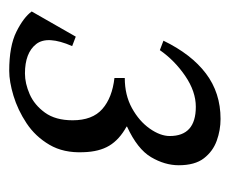

<svg xmlns="http://www.w3.org/2000/svg" viewBox="-62 -434 510 427"><g transform="rotate(90 193.5 -220.0)"><path d="M261 -246Q290 -230 303.5 -207.5Q317 -185 318 -150Q320 -106 301.5 -74.5Q283 -43 253.5 -23.5Q224 -4 192.5 5.5Q161 15 137 15Q82 15 50 -1Q18 -17 5 -35L61 -133L82 -125Q58 -70 77.5 -45Q97 -20 143 -20Q165 -20 189 -30.5Q213 -41 230 -64.5Q247 -88 247 -126Q247 -170 222 -192Q197 -214 153 -219V-242Q191 -242 220 -258Q249 -274 265.5 -297.5Q282 -321 282 -342Q282 -400 217 -400Q183 -400 148.5 -376.5Q114 -353 91 -320L70 -328Q100 -390 143 -422.5Q186 -455 244 -455Q269 -455 292.5 -446.5Q316 -438 331.5 -418Q347 -398 347 -362Q347 -331 329 -300.5Q311 -270 261 -247Z"/></g></svg>

Font: Bona Nova
Style: Italic
Weight: 400
Italic angle: -4°
Designer: Mateusz Machalski
Foundry: Capitalics
Version: Version 4.001; ttfautohint (v1.8.3)